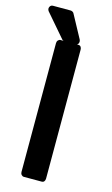

<svg xmlns="http://www.w3.org/2000/svg" viewBox="-133 -931 572 980"><g transform="rotate(15 152.5 -441.0)"><path d="M195 -723Q204 -723 208.5 -717Q213 -711 213 -702V-21Q213 -12 208.5 -6Q204 0 195 0H101Q94 0 88.5 -6Q83 -12 83 -21V-702Q83 -711 88.5 -717Q94 -723 101 -723ZM112 -882Q117 -882 122.5 -879Q128 -876 130 -871L195 -751Q200 -740 195.5 -730.5Q191 -721 178 -721H125Q123 -721 117.5 -723Q112 -725 110 -727L5 -849Q-3 -860 2 -871Q7 -882 19 -882Z"/></g></svg>

Font: Stadtwerke
Style: Bold
Weight: 700
Designer: Santiago Orozco
Foundry: Typemade
Version: Version 1.003